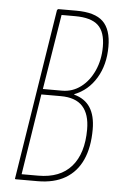

<svg xmlns="http://www.w3.org/2000/svg" viewBox="-50 -691 447 726"><g transform="rotate(5 174.0 -327.5)"><path d="M38 0Q33 0 35 -5L137 -650Q139 -655 143 -655H210Q281 -655 312 -625Q343 -595 343 -530Q343 -461 312.5 -410.5Q282 -360 230 -340V-338Q271 -327 291 -296Q311 -265 311 -213Q311 -145 289.5 -97.5Q268 -50 225.5 -25Q183 0 120 0ZM58 -21H121Q204 -21 247 -70.5Q290 -120 290 -211Q290 -269 263 -298.5Q236 -328 180 -328H106ZM110 -349H183Q222 -349 253.5 -372.5Q285 -396 303.5 -437Q322 -478 322 -528Q322 -584 295 -609Q268 -634 207 -634H156Z"/></g></svg>

Font: Sofia Sans Extra Condensed Thin
Style: Italic
Weight: 250
Italic angle: -9°
Version: Version 4.100